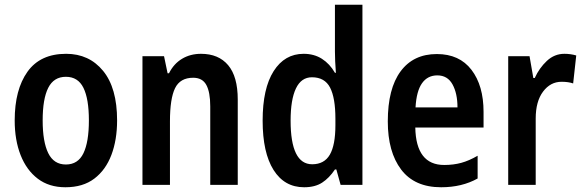

<svg xmlns="http://www.w3.org/2000/svg" viewBox="-20 -780 2461 810"><path d="M474 -272Q474 -190 450 -126.5Q426 -63 378 -26.5Q330 10 256 10Q187 10 139.5 -26Q92 -62 67 -125.5Q42 -189 42 -272Q42 -402 96 -477.5Q150 -553 259 -553Q356 -553 415 -481Q474 -409 474 -272ZM160 -272Q160 -182 183.5 -134Q207 -86 258 -86Q309 -86 332 -133.5Q355 -181 355 -272Q355 -363 332 -409.5Q309 -456 258 -456Q207 -456 183.5 -409.5Q160 -363 160 -272Z M828 -553Q902 -553 942.5 -505Q983 -457 983 -360V0H867V-331Q867 -391 850.5 -421.5Q834 -452 795 -452Q740 -452 718.5 -408Q697 -364 697 -268V0H581V-543H672L687 -471H693Q713 -511 748 -532Q783 -553 828 -553Z M1263 10Q1180 10 1134 -63Q1088 -136 1088 -271Q1088 -407 1134.5 -480Q1181 -553 1261 -553Q1305 -553 1338 -532Q1371 -511 1393 -473H1397Q1395 -498 1394 -521.5Q1393 -545 1393 -563V-760H1509V0H1417L1399 -65H1393Q1369 -29 1339 -9.5Q1309 10 1263 10ZM1297 -87Q1348 -87 1371.5 -127.5Q1395 -168 1395 -252V-279Q1395 -367 1372.5 -410.5Q1350 -454 1296 -454Q1251 -454 1228.5 -407Q1206 -360 1206 -271Q1206 -87 1297 -87Z M1823 -552Q1918 -552 1969 -485.5Q2020 -419 2020 -308V-242H1732Q1735 -84 1854 -84Q1893 -84 1926 -93Q1959 -102 1995 -123V-27Q1929 10 1841 10Q1729 10 1672.5 -64.5Q1616 -139 1616 -268Q1616 -406 1670 -479Q1724 -552 1823 -552ZM1825 -462Q1784 -462 1760.5 -429Q1737 -396 1733 -327H1910Q1910 -386 1889 -424Q1868 -462 1825 -462Z M2361 -553Q2387 -553 2411 -546L2398 -428Q2378 -435 2349 -435Q2302 -435 2271 -393.5Q2240 -352 2240 -280V0H2124V-543H2214L2230 -451H2236Q2255 -493 2287 -523Q2319 -553 2361 -553Z"/></svg>

Font: Noto Sans Hebrew Condensed SemiBold
Style: Regular
Weight: 600
Width: 3
Designer: Monotype Design Team
Foundry: Monotype Imaging Inc.
Version: Version 2.004; ttfautohint (v1.8.4.7-5d5b)